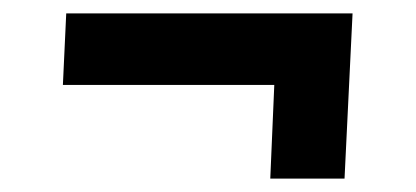

<svg xmlns="http://www.w3.org/2000/svg" viewBox="-20 -407 622 287"><path d="M384 -140 390 -280H74L79 -387H507L495 -140Z"/></svg>

Font: Literata
Style: Bold Italic
Weight: 700
Italic angle: -2°
Designer: Latin by Veronika Burian and Jose Scaglione. Greek by Irene Vlachou. Cyrillic by Vera Evstafieva
Foundry: TypeTogether
Version: Version 3.103;gftools[0.9.29]